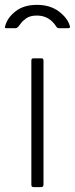

<svg xmlns="http://www.w3.org/2000/svg" viewBox="-41 -770 308 790"><path d="M138 -13V-519C138 -523.7 137.3 -526.7 136 -528C134.7 -529.3 132 -530 128 -530H98C94 -530 91.3 -529.3 90 -528C88.7 -526.7 88 -523.7 88 -519V-11C88 -6.3 88.8 -3.3 90.5 -2C92.2 -0.7 95.3 0 100 0H125C130.3 0 133.8 -0.8 135.5 -2.5C137.2 -4.2 138 -7.7 138 -13ZM201 -654H238C240.7 -654 242.8 -654.3 244.5 -655C246.2 -655.7 247 -657 247 -659C247 -661 246.7 -662.7 246 -664C240 -685.3 225 -705 201 -723C177 -741 147 -750 111 -750C75 -750 45.7 -741.2 23 -723.5C0.3 -705.8 -14 -685.3 -20 -662C-22 -656.7 -20.3 -654 -15 -654H22C25.3 -654 27.8 -654.7 29.5 -656C31.2 -657.3 33 -659 35 -661C36.3 -662.3 39.5 -666.5 44.5 -673.5C49.5 -680.5 57.2 -687.7 67.5 -695C77.8 -702.3 92.3 -706 111 -706C145 -706 171.7 -690.7 191 -660C193.7 -656 197 -654 201 -654Z"/></svg>

Font: Libre Franklin ExtraLight
Style: Regular
Weight: 275
Designer: Pablo Impallari, Rodrigo Fuenzalida
Foundry: Impallari Type
Version: Version 1.002; ttfautohint (v1.5)